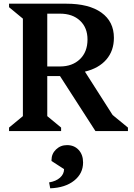

<svg xmlns="http://www.w3.org/2000/svg" viewBox="-20 -710 725 1040"><path d="M29 0V-19L104 -81V-609L29 -671V-690H339Q462 -690 529.5 -641.5Q597 -593 597 -505Q597 -435 556 -387.5Q515 -340 440 -322L590 -87L673 -19V0H497L305 -298H236V-81L311 -19V0ZM305 -636H236V-350H305Q372 -350 413 -389.5Q454 -429 454 -496Q454 -560 413.5 -598Q373 -636 305 -636ZM252 310 246 278Q283 272 305 252.5Q327 233 327 206L259 162V157Q259 123 283.5 99.5Q308 76 343 76Q382 76 406 102Q430 128 430 170Q430 230 381.5 268.5Q333 307 252 310Z"/></svg>

Font: Platypi Medium
Style: Regular
Weight: 500
Designer: David Sargent
Foundry: Bolt Cutter Type
Version: Version 1.200; ttfautohint (v1.8.4.7-5d5b)